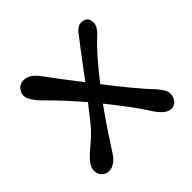

<svg xmlns="http://www.w3.org/2000/svg" viewBox="-124 -580 710 710"><g transform="rotate(-45 231.0 -225.0)"><path d="M194 -230Q132 -302 87 -346Q42 -390 42 -415Q42 -431 53.5 -443.5Q65 -456 83 -456Q113 -456 139 -421Q181 -364 239 -289Q338 -421 352.5 -438.5Q367 -456 384 -456Q417 -456 417 -423Q417 -401 390 -378Q345 -337 273 -245Q358 -135 407 -84Q432 -56 432 -37.5Q432 -19 421.5 -6.5Q411 6 395 6Q365 6 333 -47Q297 -103 229 -187Q186 -127 157 -82Q128 -37 120.5 -26Q113 -15 99 -4.5Q85 6 69 6Q53 6 41.5 -5.5Q30 -17 30 -34.5Q30 -52 44 -69Q58 -86 85 -108.5Q112 -131 127 -147Q142 -163 194 -230Z"/></g></svg>

Font: Macondo Swash Caps
Style: Regular
Weight: 400
Designer: John Vargas Beltran
Foundry: John Vargas Beltran
Version: Version 2.001